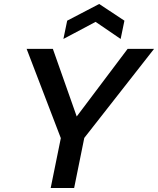

<svg xmlns="http://www.w3.org/2000/svg" viewBox="-20 -946 795 966"><path d="M622 -700H755L404 -252L353 0H235L286 -251L114 -700H246L366 -360ZM587 -750 461 -836 299 -750 318 -842 479 -926 606 -842Z"/></svg>

Font: Albert Sans SemiBold
Style: Italic
Weight: 600
Italic angle: -11.25°
Designer: Andreas Rasmussen
Foundry: a.Foundry
Version: Version 1.025